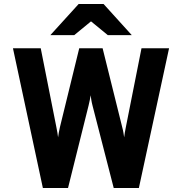

<svg xmlns="http://www.w3.org/2000/svg" viewBox="-20 -942 912 962"><path d="M827.1 -700.2 675.8 0H549.8L443.8 -412.1Q439.5 -428.7 437.5 -441.7Q435.5 -454.6 434.1 -464.8Q432.6 -454.6 430.2 -441.7Q427.7 -428.7 423.8 -413.1L320.8 0H194.8L44.9 -700.2H184.1L262.2 -306.2Q266.1 -288.1 267.8 -276.4Q269.5 -264.6 271 -253.9Q272.5 -264.6 274.4 -276.6Q276.4 -288.6 280.8 -307.1L377 -700.2H494.1L591.8 -307.1Q596.7 -288.6 598.6 -276.6Q600.6 -264.6 602.1 -253.9Q603.5 -264.6 605.2 -276.4Q606.9 -288.1 610.8 -306.2L689 -700.2ZM520 -766.1 436 -835 352.1 -766.1H232.4L374 -921.9H499L640.1 -766.1Z"/></svg>

Font: Overpass
Style: Bold
Weight: 700
Designer: Delve Withrington
Foundry: Delve Fonts
Version: Version 1.001